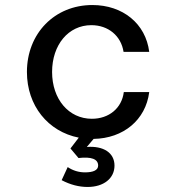

<svg xmlns="http://www.w3.org/2000/svg" viewBox="-20 -536 700 763"><path d="M328 207C392 207 435 173 435 122C435 71 391 43 325 48L352 16C470 14 559 -59 573 -170H472C464 -106 413 -64 345 -64C253 -64 187 -142 187 -250C187 -358 252 -436 343 -436C410 -436 461 -394 471 -330H573C559 -442 468 -516 347 -516C197 -516 87 -403 87 -250C87 -116 171 -13 293 11L260 54L292 92C343 86 370 96 370 122C370 140 351 149 318 149C293 149 270 142 249 128L225 180C259 198 294 207 328 207Z"/></svg>

Font: Uncut Plan8
Style: Regular
Weight: 400
Designer: Kasper Nordkvist
Foundry: UNCUT.wtf
Version: Version 1.002;Glyphs 3.1.2 (3151)